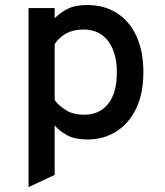

<svg xmlns="http://www.w3.org/2000/svg" viewBox="-20 -543 656 764"><path d="M93.5 201.5V-511H197.5V-470.5Q219 -492.5 249.2 -507.8Q279.5 -523 327 -523Q395 -523 445.2 -491Q495.5 -459 523 -399Q550.5 -339 550.5 -255.5Q550.5 -171 521.8 -111.2Q493 -51.5 442.8 -19.8Q392.5 12 328.5 12Q279 12 248.2 -4.2Q217.5 -20.5 197.5 -44V153ZM314 -86.5Q376.5 -86.5 410.8 -130.2Q445 -174 445 -255.5Q445 -332.5 410.8 -379Q376.5 -425.5 312 -425.5Q272.5 -425.5 243.8 -410Q215 -394.5 197.5 -367.5V-144.5Q215 -121 243.8 -103.8Q272.5 -86.5 314 -86.5Z"/></svg>

Font: Overpass Mono SemiBold
Style: Regular
Weight: 600
Monospace: yes
Designer: Delve Withrington, Dave Bailey
Foundry: Delve Fonts LLC
Version: Version 4.000